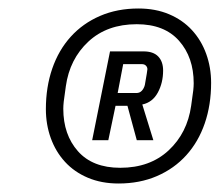

<svg xmlns="http://www.w3.org/2000/svg" viewBox="-20 -730 517 452"><path d="M259 -298Q219 -298 187 -311.5Q155 -325 133 -349Q111 -373 99.5 -405Q88 -437 88 -473Q88 -525 103 -568.5Q118 -612 146.5 -643.5Q175 -675 215.5 -692.5Q256 -710 306 -710Q346 -710 378 -696.5Q410 -683 432 -659Q454 -635 465.5 -603Q477 -571 477 -535Q477 -483 462 -439.5Q447 -396 418.5 -364.5Q390 -333 349.5 -315.5Q309 -298 259 -298ZM263 -335Q333 -335 377 -376Q421 -417 430 -481Q434 -508 435 -517.5Q436 -527 436 -534Q436 -595 401.5 -634Q367 -673 302 -673Q232 -673 188 -632Q144 -591 135 -527Q131 -500 130 -490.5Q129 -481 129 -474Q129 -413 163.5 -374Q198 -335 263 -335ZM235 -400H197L239 -609H318Q341 -609 352.5 -597Q364 -585 364 -564Q364 -535 351.5 -512Q339 -489 315 -484L341 -400H302L280 -481H252ZM301 -511Q309 -511 314 -516.5Q319 -522 321 -530Q327 -564 327 -567Q327 -572 323.5 -575.5Q320 -579 314 -579H270L257 -511Z"/></svg>

Font: IBM Plex Sans Cond
Style: Italic
Weight: 400
Width: 3
Italic angle: -11°
Designer: Mike Abbink, Paul van der Laan, Pieter van Rosmalen
Foundry: Bold Monday
Version: Version 1.3